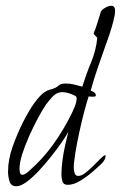

<svg xmlns="http://www.w3.org/2000/svg" viewBox="-20 -644 421 669"><path d="M37 5Q18 5 13 -12.5Q8 -30 8 -45Q8 -89 24.5 -134.5Q41 -180 60 -218Q69 -236 83.5 -260.5Q98 -285 116.5 -306Q135 -327 155 -332Q175 -337 183 -345Q191 -353 209 -353Q224 -353 238.5 -349.5Q253 -346 267 -342Q280 -385 297.5 -427Q315 -469 319 -513Q315 -516 312 -519.5Q309 -523 306 -527Q314 -546 319.5 -564.5Q325 -583 331 -602Q334 -610 346.5 -617Q359 -624 367 -624Q381 -624 381 -606Q381 -593 375 -570Q369 -547 361.5 -524.5Q354 -502 349 -489Q335 -449 321 -409Q307 -369 296 -328Q301 -327 307.5 -322.5Q314 -318 314 -312Q314 -308 309 -307.5Q304 -307 302 -307Q298 -307 295 -307.5Q292 -308 289 -308Q283 -291 274 -257Q265 -223 256.5 -184Q248 -145 242.5 -111Q237 -77 237 -59Q237 -51 240 -41Q243 -31 253 -31Q264 -31 278 -42Q292 -53 306 -67Q320 -81 331 -92Q342 -103 346 -103Q348 -103 348 -101Q348 -94 344 -87Q340 -80 335 -75Q322 -62 301.5 -44.5Q281 -27 258.5 -13.5Q236 0 216 0Q201 0 197.5 -12Q194 -24 194 -36Q194 -57 197.5 -84Q201 -111 207 -138Q213 -165 218 -185Q211 -171 195 -148Q179 -125 158 -98.5Q137 -72 115 -48.5Q93 -25 72.5 -10Q52 5 37 5ZM58 -35Q64 -35 71 -40Q78 -45 82 -49Q129 -90 165.5 -141Q202 -192 229 -247Q234 -257 240.5 -273Q247 -289 247 -300Q247 -308 242 -310Q233 -315 220.5 -319Q208 -323 197 -323Q178 -323 163.5 -307.5Q149 -292 139 -278Q127 -260 111.5 -231Q96 -202 81.5 -169.5Q67 -137 57.5 -107Q48 -77 48 -56Q48 -51 49.5 -43Q51 -35 58 -35Z"/></svg>

Font: Moon Dance
Style: Regular
Weight: 400
Designer: Robert E. Leuschke
Foundry: Robert E. Leuschke
Version: Version 1.010; ttfautohint (v1.8.3)